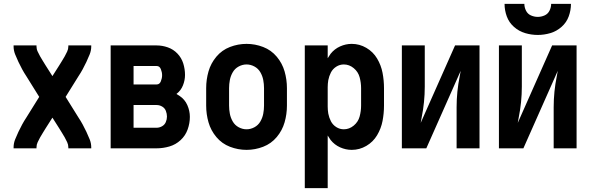

<svg xmlns="http://www.w3.org/2000/svg" viewBox="-20 -764 3040 989"><path d="M50 0V-5Q50 -26 58 -46Q66 -66 75 -85Q84 -104 94 -122.5Q104 -141 116 -159L182 -265L116 -371Q104 -389 94 -407.5Q84 -426 75 -445Q66 -464 58 -484Q50 -504 50 -525V-530H168V-525Q168 -511 174 -498.5Q180 -486 186.5 -474Q193 -462 200.5 -450.5Q208 -439 215 -427L250 -372L285 -427Q292 -439 299.5 -450.5Q307 -462 313.5 -474Q320 -486 326 -498.5Q332 -511 332 -525V-530H450V-525Q450 -504 442 -484Q434 -464 425 -445Q416 -426 406 -407.5Q396 -389 384 -371L318 -265L384 -159Q396 -141 406 -122.5Q416 -104 425 -85Q434 -66 442 -46Q450 -26 450 -5V0H332V-5Q332 -19 326 -31.5Q320 -44 313.5 -56Q307 -68 299.5 -79.5Q292 -91 285 -103L250 -158L215 -103Q208 -91 200.5 -79.5Q193 -68 186.5 -56Q180 -44 174 -31.5Q168 -19 168 -5V0Z M550 0V-530H787Q816 -530 844.5 -520Q873 -510 894 -488Q915 -466 924 -437Q933 -408 933 -378Q933 -351 922.5 -324.5Q912 -298 890 -281L889 -280Q897 -275 905 -270Q932 -252 945 -222.5Q958 -193 958 -162Q958 -129 946.5 -97Q935 -65 910 -42Q885 -19 852.5 -9.5Q820 0 787 0ZM668 -106H787Q801 -106 814.5 -113.5Q828 -121 834 -135Q840 -149 840 -163.5Q840 -178 834.5 -192.5Q829 -207 815.5 -215Q802 -223 787 -223H668ZM787 -329Q802 -329 808.5 -345Q815 -361 815 -376.5Q815 -392 808.5 -408Q802 -424 787 -424H668V-329Z M1250 8Q1206 8 1164.5 -8Q1123 -24 1094.5 -58Q1066 -92 1054 -134Q1042 -176 1042 -220V-310Q1042 -354 1054 -396Q1066 -438 1094.5 -472Q1123 -506 1164.5 -522Q1206 -538 1250 -538Q1294 -538 1335.5 -522Q1377 -506 1405.5 -472Q1434 -438 1446 -396Q1458 -354 1458 -310V-220Q1458 -176 1446 -134Q1434 -92 1405.5 -58Q1377 -24 1335.5 -8Q1294 8 1250 8ZM1250 -98Q1271 -98 1290.5 -108.5Q1310 -119 1321 -138Q1332 -157 1336 -178Q1340 -199 1340 -220V-310Q1340 -331 1336 -352Q1332 -373 1321 -392Q1310 -411 1290.5 -421.5Q1271 -432 1250 -432Q1229 -432 1209.5 -421.5Q1190 -411 1179 -392Q1168 -373 1164 -352Q1160 -331 1160 -310V-220Q1160 -199 1164 -178Q1168 -157 1179 -138Q1190 -119 1209.5 -108.5Q1229 -98 1250 -98Z M1550 205V-530H1668V-464Q1675 -476 1683 -487Q1703 -512 1732 -525Q1761 -538 1792 -538Q1832 -538 1867 -517.5Q1902 -497 1922.5 -462.5Q1943 -428 1950.5 -389Q1958 -350 1958 -310V-220Q1958 -180 1950.5 -141Q1943 -102 1922.5 -67.5Q1902 -33 1867 -12.5Q1832 8 1792 8Q1761 8 1732 -5Q1703 -18 1683 -43Q1675 -54 1668 -66V205ZM1751 -98Q1779 -98 1802 -117Q1825 -136 1832.5 -164Q1840 -192 1840 -220V-310Q1840 -338 1832.5 -366Q1825 -394 1802 -413Q1779 -432 1751 -432Q1730 -432 1712 -420.5Q1694 -409 1684.5 -390.5Q1675 -372 1671 -351Q1668 -333 1668 -315V-215Q1668 -197 1671 -179Q1675 -158 1684.5 -139.5Q1694 -121 1712 -109.5Q1730 -98 1751 -98Z M2050 0V-530H2168V-318Q2168 -238 2152 -159Q2149 -145 2147 -131L2324 -530H2411H2450V0H2332V-212Q2332 -292 2348 -371Q2351 -385 2353 -399L2176 0H2089Z M2550 0V-530H2668V-318Q2668 -238 2652 -159Q2649 -145 2647 -131L2824 -530H2911H2950V0H2832V-212Q2832 -292 2848 -371Q2851 -385 2853 -399L2676 0H2589ZM2750 -584Q2717 -584 2685 -593.5Q2653 -603 2627.5 -625.5Q2602 -648 2590.5 -679.5Q2579 -711 2579 -744H2681Q2681 -726 2689.5 -709Q2698 -692 2715 -684.5Q2732 -677 2750 -677Q2768 -677 2785 -684.5Q2802 -692 2810.5 -709Q2819 -726 2819 -744H2921Q2921 -711 2909.5 -679.5Q2898 -648 2872.5 -625.5Q2847 -603 2815 -593.5Q2783 -584 2750 -584Z"/></svg>

Font: Iosevka SS01
Style: Bold
Weight: 700
Monospace: yes
Designer: Belleve Invis
Foundry: Belleve Invis
Version: 2.3.3; ttfautohint (v1.8.3)